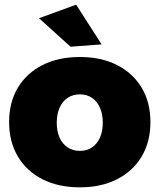

<svg xmlns="http://www.w3.org/2000/svg" viewBox="-20 -795 683 822"><path d="M322 -551Q413 -551 481 -516.5Q549 -482 586.5 -419.5Q624 -357 624 -272Q624 -188 586.5 -125Q549 -62 481 -27.5Q413 7 322 7Q230 7 162 -27.5Q94 -62 56.5 -125Q19 -188 19 -272Q19 -357 56.5 -419.5Q94 -482 162 -516.5Q230 -551 322 -551ZM322 -391Q292 -391 269.5 -376Q247 -361 235 -333.5Q223 -306 223 -270Q223 -233 235 -206Q247 -179 269.5 -164Q292 -149 322 -149Q352 -149 374 -164Q396 -179 408 -206Q420 -233 420 -270Q420 -306 408 -333.5Q396 -361 374 -376Q352 -391 322 -391ZM306 -775 415 -605 282 -595 147 -717Z"/></svg>

Font: Alexandria ExtraBold
Style: Regular
Weight: 800
Designer: Mohamed Gaber
Foundry: Kief Type Foundry
Version: Version 5.100